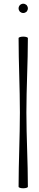

<svg xmlns="http://www.w3.org/2000/svg" viewBox="-20 -1005 210 1033"><path d="M130 -960C130 -967 127 -973 123 -978C118 -982 112 -985 105 -985C98 -985 92 -982 87 -978C83 -973 80 -967 80 -960C80 -953 83 -947 87 -942C92 -938 98 -935 105 -935C112 -935 118 -938 123 -942C127 -947 130 -953 130 -960ZM80 -800C80 -667 87 -533 87 -400C87 -267 80 -133 80 0C80 4 91 8 105 8C119 8 130 4 130 0C130 -133 122 -267 122 -400C122 -533 130 -667 130 -800C130 -804 119 -808 105 -808C91 -808 80 -804 80 -800Z"/></svg>

Font: Nupuram Thin
Style: Regular
Weight: 100
Designer: Santhosh Thottingal (santhosh.thottingal@gmail.com)
Foundry: SMC
Version: Version 1.000